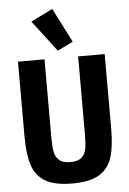

<svg xmlns="http://www.w3.org/2000/svg" viewBox="-64 -1023 727 1081"><g transform="rotate(-5 300.0 -482.5)"><path d="M205 -698V-256Q205 -204 211 -174Q217 -144 237.5 -126.5Q258 -109 300 -109Q342 -109 362.5 -126.5Q383 -144 389 -174Q395 -204 395 -256V-698H545V-276Q545 -174 525 -112.5Q505 -51 452 -19.5Q399 12 300 12Q201 12 148 -19.5Q95 -51 75 -112.5Q55 -174 55 -276V-698ZM150 -916 273 -977 372 -783 284 -740Z"/></g></svg>

Font: iA Writer Duo V
Style: Regular
Weight: 400
Designer: Mike Abbink, Paul van der Laan, Pieter van Rosmalen, Oliver Reichenstein
Foundry: Information Architects Inc.
Version: Version 2.000